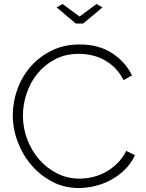

<svg xmlns="http://www.w3.org/2000/svg" viewBox="-20 -937 730 963"><path d="M294 -917 379 -854 464 -917 494 -900 397 -819H360L264 -900ZM44 -360Q44 -424 66.5 -487.5Q89 -551 132 -601Q175 -651 237.5 -682.5Q300 -714 380 -714Q475 -714 542 -670.5Q609 -627 642 -559L600 -535Q581 -572 555.5 -597Q530 -622 500.5 -637.5Q471 -653 439 -660Q407 -667 376 -667Q308 -667 256 -639.5Q204 -612 168 -568Q132 -524 113.5 -468.5Q95 -413 95 -357Q95 -294 117 -237Q139 -180 177 -136.5Q215 -93 267 -67Q319 -41 379 -41Q411 -41 445 -49Q479 -57 510 -74Q541 -91 568 -117.5Q595 -144 613 -180L657 -159Q639 -119 608 -88Q577 -57 539 -36Q501 -15 458.5 -4.5Q416 6 375 6Q302 6 241.5 -26Q181 -58 137 -109.5Q93 -161 68.5 -226.5Q44 -292 44 -360Z"/></svg>

Font: Oxford Sans
Style: Regular
Weight: 300
Designer: Matt McInerney, Pablo Impallari, Rodrigo Fuenzalida
Foundry: Matt McInerney, Pablo Impallari, Rodrigo Fuenzalida
Version: Version 3.000g; ttfautohint (v1.5) -l 8 -r 28 -G 28 -x 14 -D